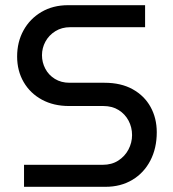

<svg xmlns="http://www.w3.org/2000/svg" viewBox="-20 -720 667 740"><path d="M72.6 0V-84.8H375.8Q410.6 -84.8 436 -101.2Q461.4 -117.6 475.2 -143.9Q489 -170.2 489 -199.4Q489 -229.2 475.6 -254.7Q462.2 -280.2 437.4 -295.8Q412.6 -311.4 378.2 -311.4H246Q186.6 -311.4 141.6 -335.8Q96.6 -360.2 71.3 -403.5Q46 -446.8 46 -502.4Q46 -558.2 70.6 -602.9Q95.2 -647.6 139.6 -673.8Q184 -700 242.4 -700H539.2V-615.2H250.8Q218 -615.2 193.2 -599.7Q168.4 -584.2 155.1 -559.6Q141.8 -535 141.8 -507.2Q141.8 -479.8 154.5 -455.4Q167.2 -431 191.4 -416Q215.6 -401 248.4 -401H383Q446.4 -401 491.4 -376Q536.4 -351 560.3 -307.8Q584.2 -264.6 584.2 -210.2Q584.2 -148.8 559.5 -101.2Q534.8 -53.6 490.1 -26.8Q445.4 0 386.6 0Z"/></svg>

Font: MuseoModerno Thin
Style: Regular
Weight: 100
Designer: Pablo Cosgaya, Héctor Gatti, Marcela Romero, and the Authors of The MuseoModerno Project.
Foundry: Omnibus-Type Team
Version: Version 1.003